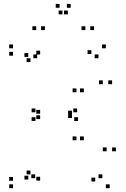

<svg xmlns="http://www.w3.org/2000/svg" viewBox="-20 -972 660 1002"><path d="M552.5 10V-10H532.5V10ZM585 -182.5V-202.5H565V-182.5ZM536.5 -182.5V-202.5H516.5V-182.5ZM477 -25V-45H457V-25ZM514 -42V-62H494V-42ZM163.5 -42V-62H143.5V-42ZM189.5 -29.5V-49.5H169.5V-29.5ZM189.5 -350.5V-370.5H169.5V-350.5ZM165 -340.5V-360.5H145V-340.5ZM387.5 -340.5V-360.5H367.5V-340.5ZM355.5 -356V-376H335.5V-356ZM379 -240V-260H359V-240ZM417.5 -240V-260H397.5V-240ZM417.5 -490.5V-510.5H397.5V-490.5ZM379 -490.5V-510.5H359V-490.5ZM355.5 -374.5V-394.5H335.5V-374.5ZM382.5 -386V-406H362.5V-386ZM165 -386V-406H145V-386ZM189.5 -378.5V-398.5H169.5V-378.5ZM189.5 -687.5V-707.5H169.5V-687.5ZM174 -668V-688H154V-668ZM494 -668V-688H474V-668ZM457 -690V-710H437V-690ZM516.5 -532.5V-552.5H496.5V-532.5ZM565 -532.5V-552.5H545V-532.5ZM532.5 -720V-740H512.5V-720ZM48 -720V-740H28V-720ZM48 -681.5V-701.5H28V-681.5ZM139 -648V-668H119V-648ZM127.5 -675V-695H107.5V-675ZM127.5 -35V-55H107.5V-35ZM139 -62V-82H119V-62ZM48 -28.5V-48.5H28V-28.5ZM48 10V-10H28V10ZM214.5 -815V-835H194.5V-815ZM334 -897V-917H314V-897ZM306 -897V-917H286V-897ZM425.5 -815V-835H405.5V-815ZM471 -815V-835H451V-815ZM349 -931.5V-951.5H329V-931.5ZM291 -931.5V-951.5H271V-931.5ZM169 -815V-835H149V-815Z"/></svg>

Font: Monaspace Xenon Dots Var
Style: Regular
Weight: 400
Designer: Riley Cran and the Lettermatic Team
Version: Version 1.100 (Monaspace Xenon Dots)